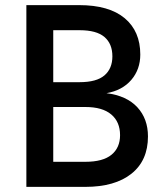

<svg xmlns="http://www.w3.org/2000/svg" viewBox="-20 -730 640 750"><path d="M83 0V-710H289Q406 -710 467 -659Q528 -608 528 -517Q528 -459 493 -418Q458 -377 396 -366Q475 -356 516.5 -311Q558 -266 558 -197Q558 -103 493.5 -51.5Q429 0 313 0ZM188 -409H291Q357 -409 388 -435.5Q419 -462 419 -510Q419 -559 388 -585.5Q357 -612 291 -612H188ZM188 -98H314Q382 -98 415.5 -125.5Q449 -153 449 -202Q449 -254 414.5 -283Q380 -312 314 -312H188Z"/></svg>

Font: Geist Mono Medium
Style: Regular
Weight: 500
Monospace: yes
Designer: Basement.studio, Andrés Briganti, Mateo Zaragoza
Foundry: Basement.studio, Vercel, Andrés Briganti, Guido Ferreyra, Mateo Zaragoza
Version: Version 1.500; ttfautohint (v1.8.4.7-5d5b)